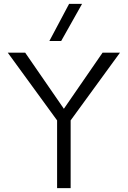

<svg xmlns="http://www.w3.org/2000/svg" viewBox="-20 -972 660 992"><path d="M345 -350V0H275V-350L20 -700H110L310 -410L510 -700H600ZM337 -952H404L296 -760H235Z"/></svg>

Font: Goli Light
Style: Regular
Weight: 300
Designer: jaikishan Patel
Foundry: MagicType
Version: Version 1.000